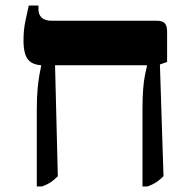

<svg xmlns="http://www.w3.org/2000/svg" viewBox="-20 -667 684 694"><path d="M495 7V-268Q495 -316 497.5 -346Q500 -376 504 -395.5Q508 -415 511 -428V-431H137Q99 -431 82 -451Q65 -471 65 -520Q65 -539 66.5 -556Q68 -573 72.5 -594.5Q77 -616 84 -647H119V-633Q119 -614 131 -603Q143 -592 167 -592H548Q567 -592 575.5 -583Q584 -574 584 -553V-443L558 -434L571 -30Q557 -16 544.5 -8Q532 0 513 7ZM113 7V-268Q113 -316 116 -346.5Q119 -377 122.5 -396.5Q126 -416 129 -430V-472H178L189 -30Q175 -16 163 -8Q151 0 132 7Z"/></svg>

Font: Noto Serif Hebrew
Style: Bold
Weight: 700
Version: Version 2.003